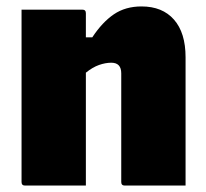

<svg xmlns="http://www.w3.org/2000/svg" viewBox="-20 -577 640 597"><path d="M247 0H58Q47 0 47 -11V-547H236Q247 -547 247 -536V-461H267Q298 -508 334 -532.5Q370 -557 420 -557Q485 -557 521 -516Q557 -475 557 -399V0H368Q357 0 357 -11V-349Q357 -382 326 -382Q308 -382 288 -375Q268 -368 247 -351Z"/></svg>

Font: Recursive Sn Lnr St Blk
Style: Regular
Weight: 900
Version: Version 1.079;hotconv 1.0.112;makeotfexe 2.5.65598; ttfautoh